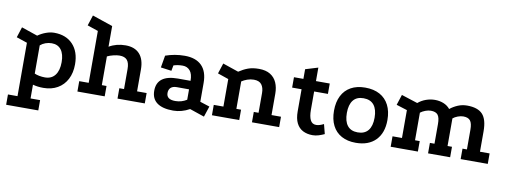

<svg xmlns="http://www.w3.org/2000/svg" viewBox="-68 -1058 4390 1663"><g transform="rotate(10 2126.5 -226.0)"><path d="M30.8 220V129.5H114.8V-340L20 -371.8L49.8 -464.2L191.2 -416Q224.8 -439.8 262.4 -453.1Q300 -466.5 333.2 -466.5Q437.5 -466.5 497.6 -402.9Q557.8 -339.2 557.8 -228Q557.8 -153 528.8 -97Q499.8 -41 446.6 -10.4Q393.5 20.2 321.8 20.2Q270.8 20.2 229.5 8.5V129.5H313.5V220ZM320 -71.5Q377.5 -71.5 408.9 -112.2Q440.2 -153 440.2 -226.5Q440.2 -297.2 411.2 -335.2Q382.2 -373.2 327.8 -373.2Q299.5 -373.2 273.1 -363.5Q246.8 -353.8 228 -337V-89Q245 -81 269.9 -76.2Q294.8 -71.5 320 -71.5Z M618.8 0V-91.2H702V-547.5L607 -579.8L637 -671.8L816.8 -610.8V-429Q880.2 -466.5 961.2 -466.5Q1042 -466.5 1084.8 -419.5Q1127.5 -372.5 1127.5 -283.2V-91.2H1211.5V0H971.5V-91.2H1012.8V-267.2Q1012.8 -320.8 991.8 -345.5Q970.8 -370.2 925.5 -370.2Q903 -370.2 872.5 -363Q842 -355.8 817.5 -343.8V-91.2H858.8V0Z M1606.8 -20Q1536.5 18.8 1463.5 18.8Q1369.8 18.8 1321.4 -16.8Q1273 -52.2 1272.8 -121.8Q1272.2 -261.8 1456.8 -261.8L1567.8 -261.5Q1567.8 -321.8 1543.1 -350.5Q1518.5 -379.2 1478.8 -379.2Q1455.5 -379.2 1436.2 -376.2Q1417 -373.2 1398.5 -367.2L1389.2 -318.2L1294.5 -331L1312.8 -437.8Q1353 -451.8 1394.4 -459.1Q1435.8 -466.5 1481.8 -466.5Q1579.2 -466.5 1630.9 -414.9Q1682.5 -363.2 1682.5 -263.2V-97.5L1767 -70.2L1735.8 23.8ZM1459.8 -186.8Q1425 -186.8 1407.2 -170.1Q1389.5 -153.5 1389.5 -123.5Q1389.5 -66.2 1467.5 -66.2Q1522.2 -66.2 1567.8 -95.2V-186.5Z M1802 0V-91.2H1886.8V-333.2L1790.8 -366.2L1820.8 -458.2L1959.8 -410.8Q1998.5 -436.8 2038.4 -451.6Q2078.2 -466.5 2134.2 -466.5Q2195 -466.5 2234 -442.4Q2273 -418.2 2291.5 -375.9Q2310 -333.5 2310 -279.5V-91.2H2393.2V0H2154V-91.2H2196V-264.2Q2196 -311.8 2175.1 -339.1Q2154.2 -366.5 2107 -366.5Q2077.5 -366.5 2049.2 -356.4Q2021 -346.2 2000.8 -332.5V-91.2H2042V0Z M2689.5 18.8Q2640.8 18.8 2604.1 -0.1Q2567.5 -19 2547.5 -59Q2527.5 -99 2527.5 -162.5V-356.5H2444.5V-447.8H2527.5V-532.8L2638 -566.5V-447.8H2759.2V-356.5H2638V-194.5Q2638 -137.2 2653.6 -105.6Q2669.2 -74 2705 -74Q2733 -74 2771.2 -93.5L2793 -9Q2769.8 2 2743 10.4Q2716.2 18.8 2689.5 18.8Z M3069.1 -466.5Q3144.5 -466.5 3197.4 -437.5Q3250.2 -408.5 3278.2 -353.8Q3306.2 -299.2 3306.2 -222.8Q3306.2 -109.2 3243.8 -45.2Q3181.2 18.8 3069 18.8Q2996 18.8 2943.6 -9.9Q2891.2 -38.5 2863.8 -92.6Q2836.2 -146.6 2836.2 -223Q2836.2 -299.3 2863.8 -353.9Q2891.2 -408.5 2943.6 -437.5Q2996 -466.5 3069.1 -466.5ZM3070.4 -373.2Q3010.2 -373.2 2979.8 -334.6Q2949.2 -296 2949.2 -223Q2949.2 -150 2979.7 -111.5Q3010.2 -73 3070.3 -73Q3131.2 -73 3162.2 -111.5Q3193.2 -150 3193.2 -223Q3193.2 -296 3162.3 -334.6Q3131.4 -373.2 3070.4 -373.2Z M3374 0V-92H3457.2V-337L3362 -367L3392 -459L3534.5 -413Q3565.5 -439.2 3604.2 -452.9Q3643 -466.5 3681.5 -466.5Q3722.5 -466.5 3757.9 -452.4Q3793.2 -438.2 3815.8 -410Q3846 -434.5 3884 -450.5Q3922 -466.5 3964.5 -466.5Q4058.5 -466.5 4100.9 -421.2Q4143.2 -376 4143.2 -271.2V-92H4228V0H3989.5V-92H4028.5V-265Q4028.5 -321.2 4010.1 -344.6Q3991.8 -368 3948.2 -368Q3926 -368 3900.4 -358.5Q3874.8 -349 3858 -334.8V-92H3897V0H3702.8V-92H3743.2V-265Q3743.2 -321.2 3725.2 -344.6Q3707.2 -368 3663 -368Q3640.8 -368 3615.5 -358.5Q3590.2 -349 3572 -334.8V-92H3613.2V0Z"/></g></svg>

Font: Podkova VF Beta
Style: Regular
Weight: 400
Designer: Ilya Yudin
Foundry: Cyreal (www.cyreal.org)
Version: Version 2.100